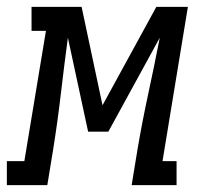

<svg xmlns="http://www.w3.org/2000/svg" viewBox="-67 -540 587 560"><path d="M-47 0V-70H4L67 -450H25V-520H171L232 -233L389 -520H481L407 -70H448V0H317L334 -104Q348 -186 365.5 -267Q383 -348 399 -430L249 -156H190L131 -430Q120 -348 110.5 -266.5Q101 -185 88 -104L71 0Z"/></svg>

Font: Iosevka Gothic
Style: Italic
Weight: 400
Italic angle: -9°
Monospace: yes
Designer: Belleve Invis
Foundry: Belleve Invis
Version: Version 15.5.1; ttfautohint (v1.8.4)